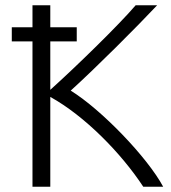

<svg xmlns="http://www.w3.org/2000/svg" viewBox="-20 -713 653 733"><path d="M104 -555V0H172V-343C304 -270 443 -128 527 0H603C543 -112 368 -294 250 -367C347 -455 503 -611 580 -693H498C434 -618 273 -461 172 -370V-555H273V-609H172V-693H104V-609H25V-555Z"/></svg>

Font: Repo Light
Style: Regular
Weight: 300
Designer: Stefan Peev
Foundry: Context Ltd
Version: Version 001.502